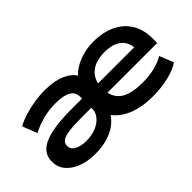

<svg xmlns="http://www.w3.org/2000/svg" viewBox="-45 -857 1219 1219"><g transform="rotate(-45 565.0 -247.0)"><path d="M301 10Q234 10 182 -10.5Q130 -31 101 -66.5Q72 -102 72 -150Q72 -202 106 -234.5Q140 -267 211.5 -283Q283 -299 396 -299H513V-216H402Q335 -216 292 -210.5Q249 -205 230 -191.5Q211 -178 211 -154Q211 -122 241.5 -105.5Q272 -89 321 -89Q370 -89 408.5 -105Q447 -121 469 -148Q491 -175 491 -206V-313Q491 -357 456 -377Q421 -397 350 -397Q291 -397 237 -383Q183 -369 136 -344L97 -443Q133 -463 176 -476Q219 -489 266.5 -496.5Q314 -504 363 -504Q445 -504 500 -480Q555 -456 580 -414H571Q606 -456 667.5 -480Q729 -504 795 -504Q882 -504 946 -473.5Q1010 -443 1044 -386.5Q1078 -330 1078 -251V-211H598V-295H980L957 -275Q956 -318 938 -347.5Q920 -377 885 -392Q850 -407 800 -407Q719 -407 673.5 -368Q628 -329 628 -261V-248Q628 -173 678 -135.5Q728 -98 833 -98Q894 -98 943 -110Q992 -122 1028 -144L1066 -49Q1028 -22 962 -6Q896 10 819 10Q749 10 692.5 -5Q636 -20 594.5 -49.5Q553 -79 530 -120H560Q539 -80 503 -50.5Q467 -21 416 -5.5Q365 10 301 10Z"/></g></svg>

Font: Nunito Sans 10pt Expanded
Style: Bold
Weight: 700
Width: 7
Designer: Vernon Adams
Foundry: Vernon Adams
Version: Version 3.101;gftools[0.9.27]